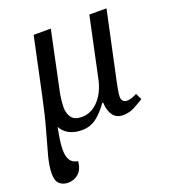

<svg xmlns="http://www.w3.org/2000/svg" viewBox="-142 -642 886 988"><g transform="rotate(-20 301.0 -148.0)"><path d="M63 240Q35 240 16.5 224Q-2 208 -2 168Q-2 128 12 74.5Q26 21 47 -52Q68 -125 89 -225L155 -536H249L183 -223Q179 -206 175.5 -179Q172 -152 172 -131Q172 -100 188 -77Q204 -54 245 -54Q298 -54 338 -98.5Q378 -143 392 -216L460 -536H554L474 -162Q470 -143 466 -121Q462 -99 462 -85Q462 -70 470 -61.5Q478 -53 491 -53Q504 -53 518.5 -58Q533 -63 546 -70L563 -36Q543 -23 512.5 -6.5Q482 10 447 10Q411 10 392 -16.5Q373 -43 372 -86H367Q336 -42 302 -16Q268 10 222 10Q181 10 152 -5.5Q123 -21 109 -49Q102 -14 97.5 16.5Q93 47 93 72Q93 106 105 127Q117 148 148 153Q144 197 120 218.5Q96 240 63 240Z"/></g></svg>

Font: NotoSerif-Italic
Style: Regular
Weight: 400
Italic angle: -12°
Designer: Monotype Design Team
Foundry: Monotype Imaging Inc.
Version: Version 2.007; ttfautohint (v1.8) -l 8 -r 50 -G 200 -x 14 -D